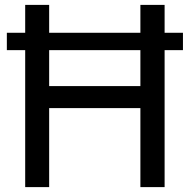

<svg xmlns="http://www.w3.org/2000/svg" viewBox="-20 -765 775 785"><path d="M83 -560H8V-631H83V-745H181V-631H554V-745H653V-631H728V-560H653V0H554V-323H181V0H83ZM554 -413V-560H181V-413Z"/></svg>

Font: Eudoxus Sans Medium
Style: Regular
Weight: 500
Designer: Stijn de Vries
Foundry: tokotype
Version: Version 2.005